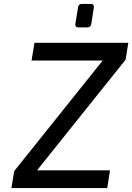

<svg xmlns="http://www.w3.org/2000/svg" viewBox="-20 -954 671 974"><path d="M52 -86 501 -647H140L155 -737H631L617 -651L168 -90H538L524 0H38ZM362 -830V-832L376 -916Q377 -934 395 -934H442Q456 -934 456 -920V-916L443 -832Q442 -824 436.5 -819.5Q431 -815 423 -815H376Q370 -815 366 -819Q362 -823 362 -830Z"/></svg>

Font: Exo Medium
Style: Italic
Weight: 500
Italic angle: -9°
Designer: Natanael Gama
Foundry: Natanael Gama
Version: Version 1.500; ttfautohint (v1.6)